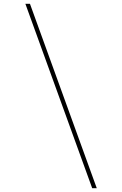

<svg xmlns="http://www.w3.org/2000/svg" viewBox="-20 -843 640 1006"><path d="M463 143 113 -823H137L487 143Z"/></svg>

Font: Iosevka Curly Thin Extended
Style: Italic
Weight: 100
Width: 7
Italic angle: -9°
Monospace: yes
Designer: Belleve Invis
Foundry: Belleve Invis
Version: Version 11.1.0; ttfautohint (v1.8.3)